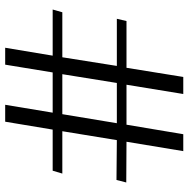

<svg xmlns="http://www.w3.org/2000/svg" viewBox="-13 -722 734 748"><g transform="rotate(-90 354.0 -348.0)"><path d="M542 -694.8 511.2 -509.8H690.9L680.2 -472.2H504.9L471.2 -259.8H654.8L646 -222.2H463.9L428.2 -1H361.8L397.9 -222.2H242.2L205.1 -1H139.2L175.8 -222.2L17.1 -223.1L26.9 -261.2L182.1 -259.8L216.8 -472.2H51.8L63 -509.8H223.1L253.9 -694.8H319.8L289.1 -509.8H445.8L476.1 -694.8ZM404.8 -259.8 439 -472.2H283.2L248 -259.8Z"/></g></svg>

Font: SimahzazaarabicW05-Regular
Style: Regular
Weight: 400
Designer: Ahmed zaza
Foundry: Ahmed zaza
Version: Version 1.001